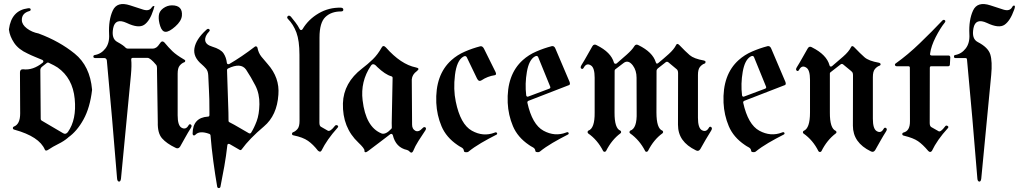

<svg xmlns="http://www.w3.org/2000/svg" viewBox="-20 -735 5058 953"><path d="M126 -680.2Q87.4 -669.4 88.4 -634.8Q88.9 -612.8 113.5 -594Q138.2 -575.2 171.4 -568.8Q171.9 -568.8 172.4 -568.4Q274.9 -530.3 350.8 -468.8Q426.8 -407.2 437 -290V-288.6Q426.8 -200.7 394.5 -142.1Q362.3 -83.5 318.4 -52.7L317.9 -51.8Q297.4 -34.2 269.5 -20.5Q241.7 -6.8 220.2 7.8Q206.5 17.1 202.6 7.8Q175.3 -57.1 51.8 -91.3Q44.4 -92.8 43.9 -98.6Q43.5 -104.5 49.3 -106.9Q80.1 -118.7 80.1 -171.9L79.1 -375Q79.1 -392.1 94.7 -391.1Q143.6 -384.8 192.4 -424.3Q195.3 -426.3 195.3 -431.6Q194.3 -435.5 190.4 -437.5Q171.9 -445.3 153.3 -452.9Q134.8 -460.4 117.2 -469.2Q71.8 -489.7 50 -522.5Q28.3 -555.2 24.4 -587.4V-589.8Q36.6 -683.1 118.2 -693.8Q130.9 -695.8 132.1 -689Q133.3 -682.1 126 -680.2ZM221.2 -423.8Q216.8 -425.8 212.9 -422.9L189.9 -404.8Q180.2 -397.5 180.2 -387.2L182.1 -146Q182.1 -138.7 188 -135.7L293.5 -73.7Q306.2 -65.9 316.9 -79.6Q360.8 -141.6 350.8 -244.4Q340.8 -347.2 266.1 -399.9Q252.4 -409.2 221.2 -423.8Z M443.4 -454.1Q443.4 -460.9 450.7 -461.9Q482.4 -467.3 503.4 -494.6Q524.4 -522 521.5 -565.9Q518.1 -635.3 539.6 -682.4Q561 -729.5 625.5 -708.5Q661.1 -696.3 690.7 -687.3Q720.2 -678.2 732.4 -697.3Q739.3 -707.5 746.6 -704.6Q747.1 -704.1 741.7 -687Q724.1 -631.3 696 -612.1Q668 -592.8 608.9 -621.1Q551.8 -647.5 541.7 -595Q531.7 -542.5 563 -526.4Q593.3 -509.8 602.5 -499Q607.9 -493.7 613.8 -493.7H738.8Q746.1 -493.7 754.9 -498.8Q763.7 -503.9 777.8 -524.9Q785.6 -534.2 795.9 -524.4Q816.4 -499.5 835.9 -480.7Q855.5 -461.9 891.6 -440.9Q898.9 -437 899.4 -434.6Q899.4 -426.3 894 -425.8Q881.3 -420.9 871.6 -408.9Q861.8 -397 861.8 -369.1V-162.6Q861.8 -112.8 880.4 -101.6Q901.9 -88.9 915.5 -112.3Q920.4 -121.6 927.5 -116.5Q934.6 -111.3 927.2 -99.6Q912.6 -76.7 899.9 -53.5Q887.2 -30.3 874 -7.3Q864.7 6.3 851.1 -1.5Q807.1 -22.5 784.4 -48.3Q761.7 -74.2 763.2 -127.9L759.3 -381.8V-396.5Q759.3 -405.8 756.3 -411.6Q725.6 -448.7 711.4 -447.8H639.2Q630.9 -447.8 631.3 -439Q634.3 -411.6 629.9 -362.8L580.6 150.9Q578.6 167.5 570.3 166.3Q562 165 561 149.9Q548.8 0.5 536.1 -148.4Q523.9 -291.5 510.3 -435.1Q509.8 -439.9 506.3 -443.4Q502.9 -446.8 498.5 -446.8H452.6Q443.4 -447.3 443.4 -454.1ZM833.5 -708.5Q887.7 -708.5 882.8 -656.2Q879.9 -629.9 849.9 -603.3Q819.8 -576.7 802.2 -577.1Q784.7 -577.1 775.4 -605Q766.1 -632.8 768.1 -656.2Q769.5 -678.7 789.8 -693.6Q810.1 -708.5 833.5 -708.5Z M1017.6 -578.1Q996.1 -555.7 998.5 -534.4Q1001 -513.2 1033.7 -503.4Q1075.7 -490.7 1089.4 -470.5Q1103 -450.2 1106 -423.3Q1106.4 -418.5 1110.1 -417Q1113.8 -415.5 1117.7 -417Q1179.7 -453.1 1245.1 -503.4Q1249 -506.3 1252.9 -504.4Q1256.8 -502.4 1257.8 -498.5Q1262.7 -472.2 1277.6 -453.6Q1292.5 -435.1 1308.6 -417Q1368.7 -349.1 1361.8 -265.1Q1355 -162.1 1290 -107.4Q1218.3 -46.9 1179.7 6.3Q1174.8 12.7 1168.5 8.3Q1156.2 1 1144 -5.9Q1131.8 -12.7 1119.6 -20Q1115.7 -22 1112.1 -20.3Q1108.4 -18.6 1108.4 -13.7Q1102.5 39.1 1093.5 89.8Q1084.5 140.6 1074.2 191.9Q1072.3 198.7 1065.9 198.5Q1059.6 198.2 1058.1 191.9Q1047.9 132.8 1038.8 65.7Q1029.8 -1.5 1024.9 -63.5Q1023.9 -68.8 1019.5 -70.3Q970.2 -88.4 949.7 -65.9Q945.3 -61.5 940.7 -63.2Q936 -64.9 936 -71.8Q936.5 -151.4 1012.2 -156.2Q1019.5 -156.2 1019.5 -164.1V-179.2Q1019.5 -252 1017.3 -283.7Q1015.1 -315.4 1013.7 -360.8Q1012.7 -382.8 1002.4 -394.5Q992.2 -406.2 981.9 -415Q937.5 -451.7 945.1 -495.8Q952.6 -540 1002.9 -585.9Q1011.7 -595.2 1018.1 -590.1Q1024.4 -585 1017.6 -578.1ZM1114.3 -135.7Q1114.3 -129.9 1118.7 -128.4Q1143.6 -115.7 1167.2 -101.6Q1190.9 -87.4 1215.3 -73.7Q1222.7 -70.3 1226.6 -76.7Q1241.2 -99.6 1253.9 -133.3Q1266.6 -167 1267.6 -217.3Q1268.6 -269.5 1247.3 -310.8Q1226.1 -352.1 1201.2 -389.6Q1175.3 -425.8 1111.8 -395Q1106.9 -392.6 1106.9 -387.7Q1107.4 -381.8 1107.4 -370.1L1113.8 -176.8Q1114.3 -162.6 1114.3 -135.7Z M1408.7 -641.6Q1402.3 -648.4 1408.4 -654.8Q1414.6 -661.1 1423.8 -652.3Q1435.1 -638.7 1447 -623Q1459 -607.4 1467.3 -590.8Q1469.7 -585.9 1474.4 -585.9Q1479 -585.9 1481.4 -589.8Q1510.3 -638.7 1561.5 -668.7Q1612.8 -698.7 1672.4 -696.8Q1683.6 -696.3 1684.1 -687.3Q1684.6 -678.2 1672.4 -678.2Q1624 -678.2 1595 -650.4Q1565.9 -622.6 1565.9 -548.8L1565.4 -126Q1565.4 -110.4 1572.8 -106L1607.9 -85.9Q1620.1 -81.5 1641.6 -109.4Q1647 -116.7 1654.8 -112.5Q1662.6 -108.4 1654.3 -99.6Q1603 -42.5 1575.7 12.7Q1569.8 22.9 1558.1 12.7Q1534.2 -18.1 1508.8 -35.9Q1483.4 -53.7 1437.5 -63Q1429.7 -64 1429.4 -70.1Q1429.2 -76.2 1434.6 -78.6Q1446.8 -83 1456.8 -95Q1466.8 -106.9 1466.8 -134.8L1466.3 -462.9Q1466.3 -533.2 1451.2 -573.7Q1436 -614.3 1408.7 -641.6Z M1917 -68.8Q1892.1 -49.8 1862.3 -27.1Q1832.5 -4.4 1807.1 14.6Q1798.3 21.5 1793.2 20.5Q1788.1 19.5 1789.1 11.7Q1789.1 1.5 1758.8 -27.3Q1679.2 -102.1 1682.1 -221.7Q1685.1 -324.2 1777.3 -395Q1805.7 -416.5 1830.3 -440.4Q1855 -464.4 1874 -498.5Q1881.8 -513.7 1895.5 -499.5Q1969.7 -415.5 2043.9 -400.4Q2067.4 -396 2048.8 -381.8Q2025.9 -365.2 2023.9 -340.8V-339.8L2025.4 -116.7Q2025.4 -94.2 2041.7 -85.9Q2058.1 -77.6 2077.1 -98.6Q2084.5 -106.9 2091.1 -102.8Q2097.7 -98.6 2091.3 -87.9Q2073.7 -61.5 2057.4 -36.1Q2041 -10.7 2029.8 16.6L2029.3 17.1Q2022.5 28.3 2012.7 17.1Q2007.3 11.2 2000 9.3Q1944.3 -2.9 1929.7 -64.5Q1928.7 -67.4 1924.8 -70.3Q1920.4 -70.8 1917 -68.8ZM1922.4 -356.4Q1892.1 -364.7 1851.6 -403.3Q1832 -426.8 1820.3 -407.7Q1768.6 -330.6 1779.8 -237.3Q1795.4 -104 1873.5 -72.8Q1874 -72.8 1874.5 -72.3Q1894.5 -65.9 1922.9 -96.2Q1924.8 -99.1 1924.8 -101.6Q1924.3 -108.9 1924.3 -124.5L1928.7 -348.6Q1928.7 -354.5 1922.4 -356.4Z M2282.7 14.2Q2281.7 2.4 2270.3 -3.4Q2258.8 -9.3 2251 -15.1Q2194.8 -53.2 2171.6 -108.2Q2148.4 -163.1 2145.5 -224.6Q2139.6 -363.8 2220.7 -436.5Q2249.5 -462.4 2287.1 -478.8Q2324.7 -495.1 2364.3 -505.4Q2375 -507.3 2382.3 -493.2L2439.5 -377.9Q2446.3 -363.8 2436 -361.8Q2399.9 -356.4 2370.1 -336.4Q2356.4 -327.6 2347.7 -345.2L2296.9 -450.7Q2292 -460.9 2279.3 -453.6Q2247.1 -434.6 2238.3 -362.8Q2229.5 -291 2242.2 -231Q2265.1 -118.2 2321.8 -86.4Q2378.4 -54.7 2435.1 -76.7Q2442.4 -80.1 2446.3 -75.7Q2450.2 -69.3 2443.8 -66.4Q2404.3 -46.4 2368.4 -25.4Q2332.5 -4.4 2304.2 18.6Q2299.8 21.5 2291.3 20.5Q2282.7 19.5 2282.7 14.2Z M2637.2 13.7Q2636.2 2 2624.8 -3.9Q2613.3 -9.8 2605.5 -15.6Q2549.3 -53.7 2526.1 -108.6Q2502.9 -163.6 2500 -225.1Q2494.1 -364.3 2575.2 -437Q2604 -462.9 2641.6 -479.2Q2679.2 -495.6 2718.8 -505.9Q2731 -508.3 2736.8 -493.7L2807.1 -328.6Q2812 -315.4 2803.7 -312H2802.7L2602.5 -234.4Q2596.7 -231.4 2597.7 -225.1Q2621.6 -116.7 2677.7 -86.2Q2733.9 -55.7 2789.6 -77.1Q2799.3 -81.5 2802 -75.7Q2804.7 -69.8 2798.3 -66.9Q2758.8 -46.9 2722.9 -25.9Q2687 -4.9 2658.7 18.1Q2654.3 21 2645.8 20Q2637.2 19 2637.2 13.7ZM2591.8 -262.2Q2592.3 -258.3 2595.2 -256.1Q2598.1 -253.9 2602.5 -255.9L2706.5 -294.9Q2713.9 -297.9 2710.9 -305.2L2651.4 -451.2Q2647 -461.9 2633.8 -454.1Q2605.5 -437.5 2595.2 -378.4Q2585 -319.3 2591.8 -262.2Z M3030.8 -383.8 3030.3 -176.8Q3029.8 -97.2 3059.6 -86.4Q3063 -83.5 3063 -79.6Q3063 -75.7 3059.6 -73.2Q3016.6 -41.5 2988.3 14.2Q2985.4 18.6 2980.7 18.6Q2976.1 18.6 2973.6 14.2Q2945.3 -41 2899.4 -72.8Q2896.5 -75.7 2896.5 -79.6Q2896.5 -83.5 2899.9 -86.4Q2932.6 -97.2 2931.6 -176.8V-349.1Q2931.6 -398.9 2913.1 -410.2Q2891.6 -424.3 2877.9 -399.9Q2872.6 -389.6 2865.5 -394.3Q2858.4 -398.9 2866.2 -412.1Q2880.4 -434.6 2893.3 -458Q2906.2 -481.4 2919.9 -504.9Q2927.7 -519 2941.9 -510.7L2942.4 -510.3Q3012.7 -475.6 3027.3 -424.3Q3028.8 -419.4 3032.7 -418.9Q3036.6 -417.5 3040.5 -419.9Q3064.5 -440.4 3091.1 -464.1Q3117.7 -487.8 3127.9 -504.9Q3135.7 -518.6 3149.4 -510.7Q3219.7 -476.1 3234.9 -426.3Q3236.8 -419.4 3240.7 -419.4Q3244.6 -419.4 3247.6 -422.4Q3273.9 -443.8 3299.6 -467Q3325.2 -490.2 3335.4 -510.7Q3340.8 -523.4 3353 -510.3Q3382.3 -479.5 3403.3 -461.4Q3424.3 -443.4 3474.1 -434.6Q3481.4 -433.1 3481.9 -428.2Q3481.9 -419.9 3476.6 -419.4Q3463.9 -414.6 3454.1 -402.6Q3444.3 -390.6 3444.3 -362.8V-150.4Q3444.3 -100.6 3462.9 -89.4Q3484.4 -76.7 3498 -100.1Q3502.9 -109.4 3510 -104.2Q3517.1 -99.1 3510.3 -87.4Q3495.6 -64.5 3482.4 -41.3Q3469.2 -18.1 3456.1 4.9Q3447.3 18.6 3434.1 11.2Q3389.6 -10.3 3367.4 -41.5Q3345.2 -72.8 3345.2 -116.2L3345.7 -372.1Q3345.7 -386.7 3337.9 -392.1L3296.9 -426.3Q3291 -430.2 3285.2 -426.8Q3253.4 -402.3 3246.1 -396.2Q3238.8 -390.1 3238.8 -382.8L3238.3 -176.8Q3238.3 -96.7 3268.1 -86.4Q3271.5 -83 3271.5 -79.8Q3271.5 -76.7 3268.1 -73.2Q3225.1 -42.5 3196.3 14.2Q3193.4 18.6 3188.5 18.6Q3183.6 18.6 3182.1 14.2Q3154.3 -40 3107.9 -72.8Q3104.5 -75.2 3104.5 -79.1Q3104.5 -83 3107.9 -86.4Q3142.6 -97.2 3140.1 -176.8L3139.6 -349.1Q3139.6 -385.3 3121.1 -410.2Q3098.1 -440.4 3074.7 -421.9L3033.7 -390.6L3031.7 -387.7Z M3708.5 13.7Q3707.5 2 3696 -3.9Q3684.6 -9.8 3676.8 -15.6Q3620.6 -53.7 3597.4 -108.6Q3574.2 -163.6 3571.3 -225.1Q3565.4 -364.3 3646.5 -437Q3675.3 -462.9 3712.9 -479.2Q3750.5 -495.6 3790 -505.9Q3802.2 -508.3 3808.1 -493.7L3878.4 -328.6Q3883.3 -315.4 3875 -312H3874L3673.8 -234.4Q3668 -231.4 3668.9 -225.1Q3692.9 -116.7 3749 -86.2Q3805.2 -55.7 3860.8 -77.1Q3870.6 -81.5 3873.3 -75.7Q3876 -69.8 3869.6 -66.9Q3830.1 -46.9 3794.2 -25.9Q3758.3 -4.9 3730 18.1Q3725.6 21 3717 20Q3708.5 19 3708.5 13.7ZM3663.1 -262.2Q3663.6 -258.3 3666.5 -256.1Q3669.4 -253.9 3673.8 -255.9L3777.8 -294.9Q3785.2 -297.9 3782.2 -305.2L3722.7 -451.2Q3718.3 -461.9 3705.1 -454.1Q3676.8 -437.5 3666.5 -378.4Q3656.2 -319.3 3663.1 -262.2Z M4099.1 -176.3Q4098.6 -97.7 4128.4 -85.4Q4131.8 -83 4131.8 -78.9Q4131.8 -74.7 4128.4 -72.8Q4084.5 -39.6 4057.1 15.6Q4054.2 19.5 4049.8 19.5Q4045.4 19.5 4042.5 15.6Q4015.1 -39.6 3968.3 -72.3Q3965.3 -74.2 3965.3 -78.6Q3965.3 -83 3968.8 -85.4Q4000.5 -97.7 4000.5 -176.3V-338.4Q4000.5 -388.2 3981.9 -399.4Q3960.4 -413.6 3946.8 -389.2Q3941.4 -378.9 3934.6 -384.3Q3927.7 -389.6 3935.1 -401.4Q3949.2 -423.8 3962.2 -447.3Q3975.1 -470.7 3988.8 -494.1Q3996.6 -508.3 4010.7 -500L4011.2 -499.5Q4083 -463.4 4097.2 -411.1Q4098.1 -405.8 4102.1 -404.8Q4106 -403.8 4109.9 -406.7Q4136.7 -429.2 4165 -454.1Q4193.4 -479 4203.6 -500Q4209 -512.7 4221.2 -499.5Q4250.5 -468.8 4271.2 -450.7Q4292 -432.6 4341.8 -423.8Q4350.6 -421.9 4350.8 -416.3Q4351.1 -410.6 4344.7 -408.7Q4332 -403.8 4322.3 -391.8Q4312.5 -379.9 4312.5 -352.1V-145.5Q4312.5 -95.7 4331.1 -84.5Q4352.5 -71.3 4365.7 -95.2Q4371.1 -104.5 4378.2 -99.4Q4385.3 -94.2 4377.9 -82.5Q4363.3 -59.6 4350.3 -36.4Q4337.4 -13.2 4324.2 9.8Q4315.4 23.4 4302.2 16.1Q4213.4 -26.9 4213.4 -111.3L4213.9 -361.3Q4213.9 -376 4206.5 -380.4H4206.1V-381.3L4164.6 -415.5Q4159.2 -419.4 4153.3 -416L4102.5 -376.5Q4099.1 -374 4099.1 -370.6Z M4595.2 -397.9 4594.7 -124.5Q4594.7 -109.4 4602.1 -104.5L4637.2 -84.5Q4647.5 -75.7 4671.4 -107.9Q4675.8 -114.3 4683.3 -109.9Q4690.9 -105.5 4684.1 -98.1Q4631.8 -41 4605.5 14.2Q4597.2 24.4 4587.4 14.2Q4560.1 -18.1 4536.6 -34.2Q4513.2 -50.3 4466.8 -61.5Q4459 -63 4458.5 -68.8Q4458 -74.7 4464.4 -77.1Q4497.1 -85 4496.6 -133.3L4496.1 -397.5Q4496.6 -406.2 4488.8 -406.2H4431.2Q4424.3 -406.2 4422.4 -411.6Q4420.4 -417 4426.8 -420.9Q4485.4 -462.4 4546.1 -521Q4606.9 -579.6 4656.7 -632.3Q4663.1 -639.2 4669.2 -635Q4675.3 -630.9 4669.4 -623Q4647 -595.2 4624.3 -550.8Q4601.6 -506.3 4596.7 -469.7Q4595.7 -464.8 4597.2 -462.4Q4600.1 -459.5 4604 -459.5H4688.5Q4691.9 -459.5 4694.3 -457Q4696.8 -453.6 4696.8 -450.7L4694.8 -414.1Q4693.8 -406.2 4686.5 -406.2H4602.1Q4595.2 -406.2 4595.2 -397.9Z M4772 -446.8H4722.7Q4715.3 -446.8 4715.1 -453.9Q4714.8 -460.9 4720.7 -461.9Q4752.4 -467.3 4773.4 -494.6Q4794.4 -522 4791.5 -565.9Q4788.1 -635.3 4809.6 -682.4Q4831.1 -729.5 4895.5 -708.5Q4931.2 -696.3 4960.7 -687.3Q4990.2 -678.2 5002.4 -697.3Q5008.3 -709 5014.6 -707.3Q5021 -705.6 5013.7 -686.5Q4994.1 -631.3 4966.1 -612.1Q4938 -592.8 4878.9 -621.1Q4821.8 -647.5 4811.8 -595Q4801.8 -542.5 4833 -526.4Q4884.3 -500 4895.3 -465.1Q4906.2 -430.2 4899.9 -362.8L4850.6 150.9Q4848.6 167.5 4840.3 166.3Q4832 165 4831.1 149.9Q4818.8 0.5 4806.2 -148.4Q4793.5 -293.5 4779.8 -439Q4779.3 -442.9 4777.8 -444.8Q4776.4 -446.8 4772 -446.8Z"/></svg>

Font: Bertholdr Mainzer Fraktur
Style: Regular
Weight: 400
Designer: Peter Wiegel, original typeface by Carl Albert Fahrenwaldt 1901
Foundry: Peter Wiegel
Version: Version 1.000 2010 initial release